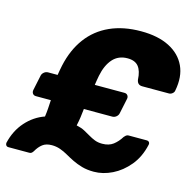

<svg xmlns="http://www.w3.org/2000/svg" viewBox="-107 -818 942 933"><g transform="rotate(15 364.0 -351.5)"><path d="M444 8Q410 8 384 0.5Q358 -7 336.5 -17.5Q315 -28 296 -39Q277 -50 257 -57Q237 -64 215 -64Q186 -64 168.5 -50.5Q151 -37 138 -14Q135 -9 130.5 -4.5Q126 0 118 0H13Q5 0 1 -5.5Q-3 -11 -2 -18Q13 -82 52.5 -126.5Q92 -171 146 -190Q149 -211 150.5 -232Q152 -253 153 -274H78Q67 -274 61.5 -281.5Q56 -289 58 -300L74 -376Q76 -386 85 -393.5Q94 -401 105 -401H153Q155 -412 157 -424.5Q159 -437 162 -450Q180 -533 223.5 -591.5Q267 -650 334.5 -680.5Q402 -711 491 -711Q576 -711 633 -682Q690 -653 714.5 -600.5Q739 -548 725 -476Q724 -467 716 -460.5Q708 -454 699 -454H565Q552 -454 545 -460.5Q538 -467 536 -480Q534 -523 516.5 -545Q499 -567 461 -567Q415 -567 387 -535.5Q359 -504 348 -449Q346 -436 343.5 -424Q341 -412 340 -401H489Q500 -401 505.5 -393.5Q511 -386 509 -376L493 -300Q491 -289 482 -281.5Q473 -274 462 -274H319Q317 -253 314 -232Q311 -211 306 -188Q330 -183 347 -174Q364 -165 379 -156Q394 -147 410.5 -140.5Q427 -134 448 -134Q482 -134 503.5 -150.5Q525 -167 541 -193Q544 -197 549.5 -201.5Q555 -206 562 -206H653Q662 -206 666 -200.5Q670 -195 668 -187Q654 -124 618 -80.5Q582 -37 536 -14.5Q490 8 444 8Z"/></g></svg>

Font: Rubik Light
Style: Bold Italic
Weight: 700
Italic angle: -12°
Version: Version 2.104